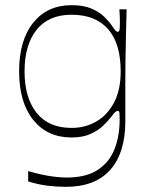

<svg xmlns="http://www.w3.org/2000/svg" viewBox="-20 -516 564 743"><path d="M235 207Q199 207 163 202.5Q127 198 89 186V146Q119 155 146 160.5Q173 166 196 168.5Q219 171 238 171Q313 171 358 141.5Q403 112 423 61.5Q443 11 443 -53Q443 -73 442 -80Q441 -87 436 -87Q431 -87 426 -82.5Q421 -78 409 -62Q398 -48 379 -29.5Q360 -11 330 2.5Q300 16 257 16Q163 16 108.5 -52Q54 -120 54 -240Q54 -360 108.5 -428Q163 -496 257 -496Q303 -496 333.5 -483Q364 -470 383 -451.5Q402 -433 412 -418Q423 -402 427 -397.5Q431 -393 436 -393Q441 -393 442.5 -400.5Q444 -408 444 -430Q444 -439 443.5 -452.5Q443 -466 442 -480H470Q469 -435 467.5 -382Q466 -329 465.5 -279Q465 -229 465 -192Q465 -162 465 -143Q465 -124 465 -103.5Q465 -83 465 -47Q465 76 406.5 141.5Q348 207 235 207ZM257 -21Q310 -21 353 -46Q396 -71 421.5 -119.5Q447 -168 447 -240Q447 -348 398 -403.5Q349 -459 257 -459Q168 -459 121.5 -400.5Q75 -342 75 -240Q75 -138 121.5 -79.5Q168 -21 257 -21Z"/></svg>

Font: Ojuju ExtraLight
Style: Regular
Weight: 200
Designer: Chisaokwu Joboson, Mirko Velimirovic
Foundry: Udi Foundry
Version: Version 1.000